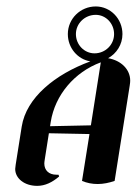

<svg xmlns="http://www.w3.org/2000/svg" viewBox="-20 -574 436 604"><path d="M27.8 -42.5C27.8 -12.5 57.1 10.7 96.9 10.7C122.1 10.7 144.5 -0.5 166 -18.8L164.1 -24.4C161.9 -24.2 159.7 -24.4 157.5 -24.4C133.8 -24.4 119.4 -38.1 119.4 -59.8C119.4 -62.5 120.1 -68.1 121.1 -74.2L133.8 -154.8L261.5 -152.3L238 -4.9C253.4 1.7 269.8 4.9 287.4 4.9C304.9 4.9 323 1.2 340.6 -4.9L387.9 -303.7C389.2 -311.5 389.6 -316.9 389.6 -320.3C389.6 -355.5 361.3 -383.8 320.1 -390.9C346.9 -405.8 365.2 -434.1 365.2 -466.8C365.2 -514.9 327.6 -553.7 281.2 -553.7C232.7 -553.7 193.4 -514.9 193.4 -466.8C193.4 -423.3 224.1 -387.5 264.2 -380.9C153.1 -340.1 62.7 -266.8 48.3 -175.8L29.3 -55.7C28.3 -49.3 27.8 -44.9 27.8 -42.5ZM281.2 -527.3C313 -527.3 338.9 -500.2 338.9 -466.8C338.9 -433.3 311.3 -406.2 277.3 -406.2C245.1 -406.2 218.8 -433.3 218.8 -466.8C218.8 -500.2 246.8 -527.3 281.2 -527.3ZM137.5 -177 139.6 -190.4C153.1 -275.1 214.1 -347.2 297.1 -377.9L265.9 -179.7Z"/></svg>

Font: RisaltypS01
Style: Medium
Weight: 500
Italic angle: -9°
Designer: gluk
Foundry: gluk
Version: Version 0.24